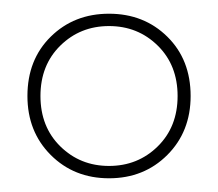

<svg xmlns="http://www.w3.org/2000/svg" viewBox="-20 -740 318 280"><path d="M20 -600Q20 -653 54 -686.5Q88 -720 139 -720Q190 -720 224 -686.5Q258 -653 258 -600Q258 -548 224 -514Q190 -480 139 -480Q88 -480 54 -514Q20 -548 20 -600ZM39 -600Q39 -555 68 -526.5Q97 -498 139 -498Q181 -498 210 -526.5Q239 -555 239 -600Q239 -645 210 -673.5Q181 -702 139 -702Q97 -702 68 -673.5Q39 -645 39 -600Z"/></svg>

Font: Jost* Thin
Style: Regular
Weight: 200
Version: Version 3.7